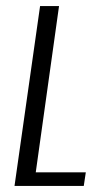

<svg xmlns="http://www.w3.org/2000/svg" viewBox="-20 -611 337 631"><path d="M27.7 0 111.7 -591H174L97.5 -44.6H262L255.3 0Z"/></svg>

Font: Alumni Sans Thin
Style: Italic
Weight: 100
Italic angle: -8°
Designer: Robert E. Leuschke
Foundry: Robert E. Leuschke
Version: Version 1.016